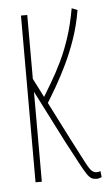

<svg xmlns="http://www.w3.org/2000/svg" viewBox="-45 -571 344 608"><g transform="rotate(-5 127.0 -266.5)"><path d="M238 6Q229 6 222 2.5Q215 -1 207 -13Q199 -25 185.5 -50.5Q172 -76 149 -119L64 -286V0H44V-530H64V-327L163 -132Q192 -76 205 -51Q218 -26 225 -20.5Q232 -15 239 -15Q242 -15 245.5 -15.5Q249 -16 252 -17L254 2Q251 3 247 4.5Q243 6 238 6ZM98 -236 88 -256Q103 -281 120 -309.5Q137 -338 153.5 -372Q170 -406 183.5 -447Q197 -488 206 -539L224 -532Q216 -484 201.5 -442Q187 -400 169.5 -363.5Q152 -327 133.5 -295Q115 -263 98 -236Z"/></g></svg>

Font: Georama ExtraCondensed Thin
Style: Regular
Weight: 100
Width: 2
Designer: Jean-Baptiste Levee
Foundry: Production Type
Version: Version 1.001